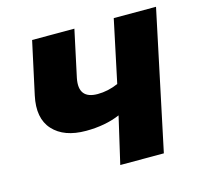

<svg xmlns="http://www.w3.org/2000/svg" viewBox="-83 -614 731 702"><g transform="rotate(-15 282.5 -262.5)"><path d="M289 0 330 -177Q274 -153 201 -153Q118 -153 76.5 -198.5Q35 -244 53 -327L96 -525H256L218 -348Q203 -272 277 -272Q316 -272 355 -289L405 -525H565L454 0Z"/></g></svg>

Font: Raleway-v4020 ExtraBold
Style: Italic
Weight: 800
Italic angle: -12°
Designer: Matt McInerney, Pablo Impallari, Rodrigo Fuenzalida
Foundry: Matt McInerney, Pablo Impallari, Rodrigo Fuenzalida
Version: Version 4.020;PS 004.020;hotconv 1.0.88;makeotf.lib2.5.64775